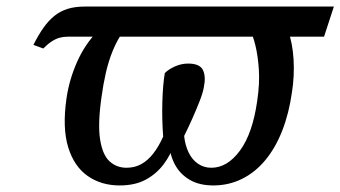

<svg xmlns="http://www.w3.org/2000/svg" viewBox="-20 -556 1039 586"><path d="M345 10Q289 10 247.5 -19Q206 -48 188 -107Q170 -166 183 -256Q191 -312 215 -366.5Q239 -421 280 -463H358Q338 -435 324.5 -402Q311 -369 303 -333.5Q295 -298 290 -261Q278 -178 285.5 -130.5Q293 -83 314.5 -63.5Q336 -44 366 -44Q391 -44 411 -55Q431 -66 447.5 -87Q464 -108 478 -139Q474 -192 475.5 -245Q477 -298 483 -333Q495 -345 514.5 -353.5Q534 -362 554 -362Q590 -362 599.5 -342Q609 -322 602 -289Q599 -272 589 -246.5Q579 -221 566.5 -193Q554 -165 542 -141Q545 -113 555.5 -91Q566 -69 584 -56.5Q602 -44 625 -44Q674 -44 712.5 -96.5Q751 -149 765 -248Q773 -302 770 -344.5Q767 -387 759.5 -417.5Q752 -448 743 -463H859Q873 -425 876 -374.5Q879 -324 871 -274Q862 -210 841.5 -157.5Q821 -105 790 -67.5Q759 -30 718.5 -10Q678 10 631 10Q588 10 558.5 -7.5Q529 -25 513.5 -54.5Q498 -84 496 -120L513 -119Q501 -83 479 -54Q457 -25 424.5 -7.5Q392 10 345 10ZM112 -408 82 -419Q97 -449 112.5 -471Q128 -493 146 -507.5Q164 -522 186.5 -529Q209 -536 239 -536H999L969 -444H186Q174 -444 162.5 -441Q151 -438 138.5 -430Q126 -422 112 -408Z"/></svg>

Font: ET Text
Style: Italic
Weight: 470
Italic angle: -12°
Designer: Monotype Design Team
Foundry: Monotype Imaging Inc.
Version: Version 2.009